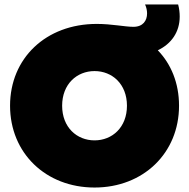

<svg xmlns="http://www.w3.org/2000/svg" viewBox="-20 -823 846 859"><path d="M403 16C621 16 781 -138 781 -350C781 -452 745 -537 686 -598C747 -627 784 -680 784 -749C784 -766 782 -784 777 -803H629C635 -790 638 -776 638 -763C638 -731 620 -703 577 -703C539 -703 480 -716 413 -716C185 -716 25 -562 25 -350C25 -138 185 16 403 16ZM403 -195C324 -195 258 -253 258 -350C258 -447 324 -505 403 -505C482 -505 548 -447 548 -350C548 -253 482 -195 403 -195Z"/></svg>

Font: Chess Sans Black
Style: Regular
Weight: 900
Designer: Wolf Bōese
Foundry: Wolf Bōese
Version: Version 7.223;Glyphs 3.3 (3306)